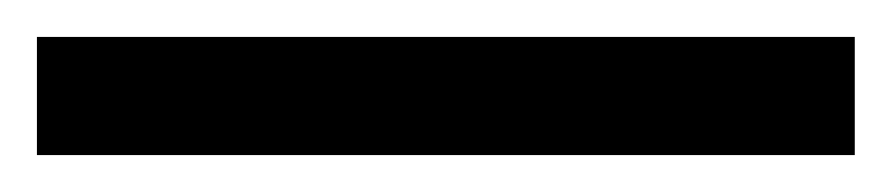

<svg xmlns="http://www.w3.org/2000/svg" viewBox="-24 -910 483 104"><path d="M439 -826H-4V-890H439Z"/></svg>

Font: Noto Sans Malayalam UI ExtraCondensed
Style: Regular
Weight: 400
Width: 2
Designer: Jelle Bosma - Monotype Design Team
Foundry: Monotype Imaging Inc.
Version: Version 2.104; ttfautohint (v1.8.4.7-5d5b)